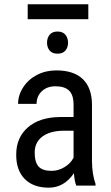

<svg xmlns="http://www.w3.org/2000/svg" viewBox="-20 -867 519 897"><path d="M336.4 0Q328.6 -17.1 325.2 -57.6Q279.3 9.8 208 9.8Q136.2 9.8 95.9 -30.5Q55.7 -70.8 55.7 -144Q55.7 -224.6 110.4 -272Q165 -319.3 260.3 -320.3H323.7V-376.5Q323.7 -423.8 302.7 -443.8Q281.7 -463.9 238.8 -463.9Q199.7 -463.9 175.3 -440.7Q150.9 -417.5 150.9 -381.8H64.5Q64.5 -422.4 88.4 -459.2Q112.3 -496.1 152.8 -517.1Q193.4 -538.1 243.2 -538.1Q324.2 -538.1 366.5 -497.8Q408.7 -457.5 409.7 -380.4V-113.8Q410.2 -52.7 426.3 -7.8V0ZM221.2 -68.8Q252.9 -68.8 281.7 -86.4Q310.5 -104 323.7 -130.4V-256.3H274.9Q213.4 -255.4 177.7 -228.8Q142.1 -202.1 142.1 -154.3Q142.1 -109.4 160.2 -89.1Q178.2 -68.8 221.2 -68.8ZM199.7 -667.5Q199.7 -689.5 211.9 -704.6Q224.1 -719.7 248.5 -719.7Q273.4 -719.7 285.6 -704.6Q297.9 -689.5 297.9 -667.5Q297.9 -645.5 285.6 -630.9Q273.4 -616.2 248.5 -616.2Q224.1 -616.2 211.9 -630.9Q199.7 -645.5 199.7 -667.5ZM392.6 -777.3H109.4V-847.2H392.6Z"/></svg>

Font: Roboto Condensed
Style: Regular
Weight: 400
Designer: Google
Version: Version 2.001047; 2015